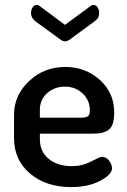

<svg xmlns="http://www.w3.org/2000/svg" viewBox="-20 -752 514 780"><path d="M143 -726 244 -651 346 -726Q352 -732 359 -732Q370 -732 376.5 -722Q383 -712 383 -699Q383 -678 365 -666L263 -591Q253 -584 244 -584Q236 -584 226 -591L123 -666Q106 -680 106 -699Q106 -712 112.5 -722Q119 -732 130 -732Q137 -732 143 -726ZM245 -480Q327 -480 385.5 -427.5Q444 -375 444 -295Q444 -265 437 -246.5Q430 -228 415 -220.5Q400 -213 387 -211Q374 -209 353 -209H142V-186Q142 -136 178 -106.5Q214 -77 272 -77Q314 -77 350 -96Q386 -115 394 -115Q411 -115 423 -99.5Q435 -84 435 -68Q435 -43 387 -17.5Q339 8 269 8Q167 8 102 -47Q37 -102 37 -191V-286Q37 -365 98 -422.5Q159 -480 245 -480ZM142 -274H308Q330 -274 337.5 -280Q345 -286 345 -304Q345 -344 316 -372Q287 -400 244 -400Q201 -400 171.5 -373.5Q142 -347 142 -306Z"/></svg>

Font: AkaAcidDosis
Style: SemiBold
Weight: 600
Designer: Edgar Tolentino, Pablo Impallari, Igino Marini, Cyberella
Foundry: Edgar Tolentino, Pablo Impallari, Igino Marini, Cyberella
Version: Version 1.007